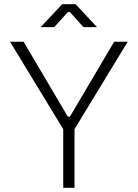

<svg xmlns="http://www.w3.org/2000/svg" viewBox="-20 -900 660 920"><path d="M93 -700 305 -341H315L527 -700H592L337 -281V0H283V-281L28 -700ZM315 -842H305L240 -770H175L278 -880H342L445 -770H380Z"/></svg>

Font: Space Grotesk Variable
Style: Regular
Weight: 400
Designer: Florian Karsten (Space Grotesk), Colophon Foundry (Space Mono)
Foundry: Florian Karsten
Version: Version 1.106